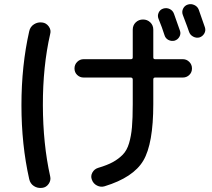

<svg xmlns="http://www.w3.org/2000/svg" viewBox="-20 -865 1040 940"><path d="M832 -796.9Q855.5 -731.4 861.3 -713.9Q866.2 -699.2 858.4 -685.1Q850.6 -670.9 835 -666Q819.3 -662.1 804.7 -669.4Q790 -676.8 785.2 -693.4Q774.4 -728.5 755.9 -773.4Q750 -788.1 756.8 -803.2Q763.7 -818.4 779.8 -823.2Q795.9 -828.1 811 -820.8Q826.2 -813.5 832 -796.9ZM953.1 -817.4 983.4 -730.5Q988.3 -714.8 980 -700.7Q971.7 -686.5 956.1 -681.6Q940.4 -677.7 925.3 -686Q910.2 -694.3 905.3 -710Q903.3 -717.8 875 -792Q869.1 -807.6 876.5 -822.8Q883.8 -837.9 899.9 -842.8Q916 -847.7 931.6 -840.3Q947.3 -833 953.1 -817.4ZM186.5 54.7Q164.1 57.6 146 45.9Q127.9 34.2 123 11.7Q85 -156.2 85 -350.1Q85 -543.9 123 -711.9Q127.9 -734.4 146.5 -746.1Q165 -757.8 186.5 -754.9Q206.1 -752.9 218.8 -735.4Q231.4 -717.8 225.6 -698.2Q189.5 -540 189.9 -350.1Q190.4 -160.2 225.6 -2Q230.5 17.6 218.3 35.2Q206.1 52.7 186.5 54.7ZM389.6 -485.4Q371.1 -485.4 357.9 -498Q344.7 -510.7 344.7 -529.8Q344.7 -548.8 357.9 -562Q371.1 -575.2 389.6 -575.2H621.1Q629.9 -575.2 629.9 -584V-719.7Q629.9 -741.2 644.5 -755.4Q659.2 -769.5 680.2 -769.5Q701.2 -769.5 715.8 -755.4Q730.5 -741.2 730.5 -719.7V-584Q730.5 -575.2 739.3 -575.2H875Q893.6 -575.2 906.7 -562Q919.9 -548.8 919.9 -529.8Q919.9 -510.7 906.7 -498Q893.6 -485.4 875 -485.4H739.3Q730.5 -485.4 730.5 -475.6V-355.5Q730.5 -161.1 681.6 -78.6Q632.8 3.9 492.2 46.9Q473.6 52.7 455.1 43.5Q436.5 34.2 429.7 14.6Q422.9 -2.9 432.1 -20Q441.4 -37.1 460 -43Q505.9 -56.6 533.2 -71.8Q560.5 -86.9 581.1 -107.9Q601.6 -128.9 611.8 -163.6Q622.1 -198.2 626 -241.7Q629.9 -285.2 629.9 -355.5V-475.6Q629.9 -484.4 621.1 -485.4Z"/></svg>

Font: Rounded Mgen+ 1m medium
Style: Regular
Weight: 500
Designer: [Source Han Sans]
Ryoko NISHIZUKA  (kana & ideographs); Paul D. Hunt (Latin, Greek & Cyrillic); Wenlong ZHANG  (bopomofo
Version: Version 1.059.20150602